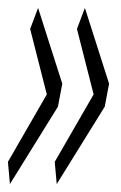

<svg xmlns="http://www.w3.org/2000/svg" viewBox="-31 -512 305 484"><path d="M-11 -104 87 -274 45 -439 65 -492 126 -301 115 -243 -6 -48ZM107 -104 205 -274 163 -439 183 -492 244 -301 233 -243 112 -48Z"/></svg>

Font: Georama ExtraCondensed Light
Style: Italic
Weight: 300
Width: 2
Italic angle: -9°
Designer: Jean-Baptiste Levee
Foundry: Production Type
Version: Version 1.000